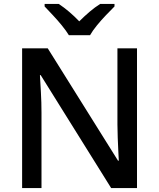

<svg xmlns="http://www.w3.org/2000/svg" viewBox="-20 -961 813 981"><path d="M680 0H548L188 -577H184Q186 -542 189 -489.5Q192 -437 192 -385V0H93V-714H224L583 -140H587Q586 -157 584.5 -189Q583 -221 581.5 -257.5Q580 -294 580 -325V-714H680ZM332 -781Q318 -804 296 -831Q274 -858 250 -883.5Q226 -909 208 -928V-941H280Q333 -906 385 -852Q412 -879 438.5 -901.5Q465 -924 492 -941H565V-928Q546 -909 521.5 -883.5Q497 -858 475 -831Q453 -804 440 -781Z"/></svg>

Font: Noto Sans Myanmar UI Medium
Style: Regular
Weight: 500
Designer: Monotype Design Team
Foundry: Monotype Imaging Inc.
Version: Version 2.103; ttfautohint (v1.8.4.7-5d5b)